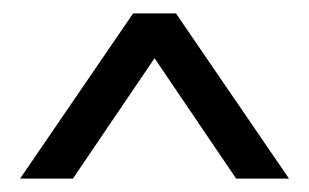

<svg xmlns="http://www.w3.org/2000/svg" viewBox="-20 -410 462 287"><path d="M412 -143 243 -390H179L10 -143H89L211 -323L333 -143Z"/></svg>

Font: Catamaran
Style: Regular
Weight: 400
Designer: Pria Ravichandran
Version: Version 1.000;PS 001.000;hotconv 1.0.70;makeotf.lib2.5.58329